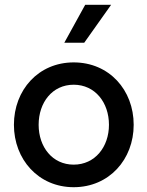

<svg xmlns="http://www.w3.org/2000/svg" viewBox="-20 -770 614 800"><path d="M335 -750 248 -592H331L443 -750ZM287 10C435 10 537 -106 537 -250C537 -395 435 -510 287 -510C140 -510 38 -395 38 -250C38 -106 140 10 287 10ZM287 -84C198 -84 141 -158 141 -250C141 -343 198 -417 287 -417C376 -417 434 -343 434 -250C434 -158 376 -84 287 -84Z"/></svg>

Font: Oakes Medium
Style: Regular
Weight: 500
Designer: Samuel Oakes
Foundry: Samuel Oakes
Version: Version 1.003;PS 001.003;hotconv 1.0.88;makeotf.lib2.5.64775